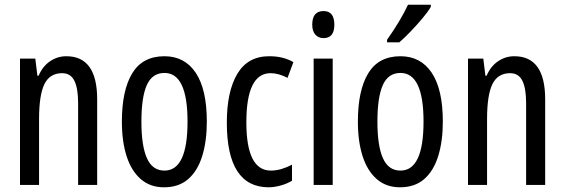

<svg xmlns="http://www.w3.org/2000/svg" viewBox="-20 -786 2400 816"><path d="M262 -547Q393 -547 393 -364V0H312V-348Q312 -411 296 -443Q280 -475 244 -475Q192 -475 169 -429Q146 -383 146 -279V0H65V-537H130L139 -464H144Q161 -504 192.5 -525.5Q224 -547 262 -547Z M859 -269Q859 -186 839.5 -123Q820 -60 780 -25Q740 10 677 10Q618 10 578 -25Q538 -60 518 -122.5Q498 -185 498 -269Q498 -402 542 -474.5Q586 -547 679 -547Q765 -547 812 -476.5Q859 -406 859 -269ZM581 -269Q581 -166 604.5 -113.5Q628 -61 679 -61Q777 -61 777 -269Q777 -476 679 -476Q627 -476 604 -424.5Q581 -373 581 -269Z M1122 10Q944 10 944 -265Q944 -397 988.5 -472Q1033 -547 1124 -547Q1156 -547 1181 -540.5Q1206 -534 1227 -522L1202 -455Q1164 -475 1130 -475Q1027 -475 1027 -266Q1027 -61 1131 -61Q1153 -61 1175.5 -67.5Q1198 -74 1221 -86V-18Q1200 -5 1172.5 2.5Q1145 10 1122 10Z M1355 -739Q1401 -739 1401 -681Q1401 -624 1355 -624Q1333 -624 1320 -639Q1307 -654 1307 -681Q1307 -739 1355 -739ZM1394 -537V0H1313V-537Z M1862 -269Q1862 -186 1842.5 -123Q1823 -60 1783 -25Q1743 10 1680 10Q1621 10 1581 -25Q1541 -60 1521 -122.5Q1501 -185 1501 -269Q1501 -402 1545 -474.5Q1589 -547 1682 -547Q1768 -547 1815 -476.5Q1862 -406 1862 -269ZM1584 -269Q1584 -166 1607.5 -113.5Q1631 -61 1682 -61Q1780 -61 1780 -269Q1780 -476 1682 -476Q1630 -476 1607 -424.5Q1584 -373 1584 -269ZM1811 -757Q1799 -736 1775 -707.5Q1751 -679 1724.5 -651.5Q1698 -624 1677 -606H1625V-617Q1683 -699 1714 -766H1811Z M2166 -547Q2297 -547 2297 -364V0H2216V-348Q2216 -411 2200 -443Q2184 -475 2148 -475Q2096 -475 2073 -429Q2050 -383 2050 -279V0H1969V-537H2034L2043 -464H2048Q2065 -504 2096.5 -525.5Q2128 -547 2166 -547Z"/></svg>

Font: Noto Sans Gurmukhi ExtraCondensed
Style: Regular
Weight: 400
Width: 2
Designer: Jelle Bosma - Monotype Design Team
Foundry: Monotype Imaging Inc.
Version: Version 2.004; ttfautohint (v1.8.4.7-5d5b)